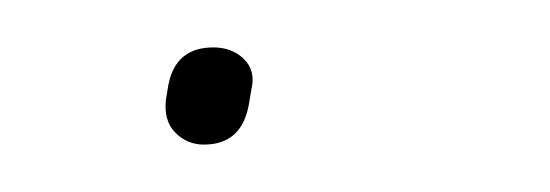

<svg xmlns="http://www.w3.org/2000/svg" viewBox="-20 -49 232 81"><path d="M66 12Q59 12 54 7Q49 2 50 -7L51 -13Q54 -29 70 -29Q78 -29 83 -24Q88 -19 86 -11L85 -5Q82 12 66 12Z"/></svg>

Font: Sofia Sans Hairline
Style: Italic
Weight: 1
Italic angle: -9°
Designer: Botio Nikoltchev, Ani Petrova
Foundry: lettersoup
Version: Version 4.102